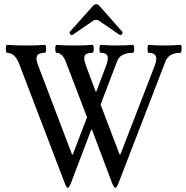

<svg xmlns="http://www.w3.org/2000/svg" viewBox="-20 -881 890 920"><path d="M305 19Q298 19 290 -4L73 -572Q52 -628 14 -628Q10 -628 8.5 -637.5Q7 -647 8.5 -656.5Q10 -666 14 -666Q56 -663 104 -663Q153 -663 195 -666Q199 -666 200.5 -656.5Q202 -647 200.5 -637.5Q199 -628 195 -628Q167 -628 158.5 -615Q150 -602 161 -572L325 -141H329L397 -319L297 -581Q280 -628 250 -628Q247 -628 245.5 -637.5Q244 -647 245.5 -656.5Q247 -666 250 -666Q291 -663 337 -663Q383 -663 423 -666Q427 -666 428.5 -656.5Q430 -647 428.5 -637.5Q427 -628 423 -628Q394 -628 386.5 -615.5Q379 -603 390 -572L438 -443H442L489 -568Q501 -600 494.5 -614Q488 -628 462 -628Q458 -628 457 -637.5Q456 -647 457.5 -656.5Q459 -666 462 -666Q500 -663 540 -663Q581 -663 617 -666Q621 -666 622.5 -656.5Q624 -647 622.5 -637.5Q621 -628 617 -628Q556 -628 541 -587L462 -380L553 -141H557L722 -568Q745 -628 692 -628Q689 -628 687.5 -637.5Q686 -647 687.5 -656.5Q689 -666 692 -666Q728 -663 769 -663Q808 -663 844 -666Q849 -666 850 -656.5Q851 -647 849.5 -637.5Q848 -628 844 -628Q789 -628 773 -587L548 -4Q539 19 533 19Q526 19 517 -4L421 -259H417L320 -4Q311 19 305 19ZM328 -714Q322 -710 316.5 -717.5Q311 -725 315 -729L423 -850Q433 -861 441 -861Q449 -861 459 -850L565 -730Q570 -725 564 -717.5Q558 -710 553 -714L454 -782Q449 -786 441 -786Q432 -786 427 -782Z"/></svg>

Font: Junicode Two Beta Condensed
Style: Regular
Weight: 400
Width: 3
Designer: Peter S. Baker
Foundry: Briery Creek Software
Version: Version 1.053; ttfautohint (v1.8.4)